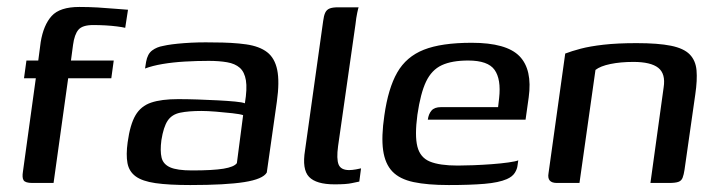

<svg xmlns="http://www.w3.org/2000/svg" viewBox="-20 -526 2060 552"><path d="M56 -352H90L97 -405Q105 -454 128.5 -480Q152 -506 208 -506Q235 -506 261 -504.5Q287 -503 309 -501Q331 -499 348 -498L340 -446Q332 -448 316.5 -450Q301 -452 283.5 -453Q266 -454 248 -454Q217 -454 205.5 -440.5Q194 -427 190 -397L184 -352H307L300 -301H176L134 0H73Q53 0 48 -7.5Q43 -15 46 -33L83 -301H49Z M527 6Q465 6 427 0.5Q389 -5 370 -19Q351 -33 346.5 -57Q342 -81 347 -117Q354 -168 369.5 -194.5Q385 -221 414.5 -231Q444 -241 492 -241Q518 -241 548 -240Q578 -239 606.5 -237.5Q635 -236 656 -234Q677 -232 684 -229Q691 -271 687 -295Q683 -319 669.5 -331Q656 -343 633 -347Q610 -351 580 -351Q546 -351 511.5 -349Q477 -347 447.5 -342Q418 -337 397 -329L400 -348Q404 -371 417.5 -381Q431 -391 449 -394Q470 -399 509.5 -402Q549 -405 593 -404Q649 -404 687.5 -398.5Q726 -393 748 -376Q770 -359 777 -325Q784 -291 776 -234L747 -30Q736 -11 682.5 -2.5Q629 6 527 6ZM532 -36Q592 -36 622.5 -41Q653 -46 661 -57L679 -195Q670 -198 648 -200.5Q626 -203 601 -205Q576 -207 559 -207Q522 -207 498 -202Q474 -197 462 -179Q450 -161 444 -123Q440 -92 444.5 -73Q449 -54 469 -45Q489 -36 532 -36Z M942 4Q889 4 868.5 -17.5Q848 -39 857 -94L909 -465Q911 -481 915 -489.5Q919 -498 927.5 -501.5Q936 -505 952 -505H1011Q1010 -503 1007 -489Q1004 -475 1002 -456L952 -106Q947 -69 953.5 -53Q960 -37 984 -37Q992 -37 1003.5 -39Q1015 -41 1018 -42L1013 -4Q1007 -3 991.5 0.5Q976 4 942 4Z M1270 6Q1209 6 1169 -2.5Q1129 -11 1108 -33Q1087 -55 1081.5 -94Q1076 -133 1085 -194Q1096 -272 1122 -317.5Q1148 -363 1198.5 -383Q1249 -403 1336 -403Q1436 -403 1473.5 -364.5Q1511 -326 1500 -246L1491 -182H1210Q1212 -198 1220.5 -208Q1229 -218 1248 -218H1412L1415 -244Q1421 -298 1402 -325Q1383 -352 1326 -352Q1279 -352 1250 -338.5Q1221 -325 1205 -291.5Q1189 -258 1180 -196Q1172 -136 1180 -104.5Q1188 -73 1216 -61.5Q1244 -50 1296 -50Q1315 -50 1341 -51Q1367 -52 1394 -54Q1421 -56 1442 -59Q1463 -62 1470 -65L1468 -51Q1467 -40 1460 -29Q1453 -18 1437 -11Q1414 -1 1373 2.5Q1332 6 1270 6Z M1581 0Q1552 0 1557 -28L1605 -372Q1623 -379 1649.5 -386Q1676 -393 1715.5 -397.5Q1755 -402 1810 -402Q1872 -402 1909 -394.5Q1946 -387 1963 -369.5Q1980 -352 1982.5 -324Q1985 -296 1979 -255L1948 -38Q1946 -24 1942.5 -15Q1939 -6 1930 -3Q1921 0 1904 0H1850L1888 -275Q1894 -314 1872.5 -331Q1851 -348 1801 -348Q1764 -348 1735 -342Q1706 -336 1692 -325L1646 0Z"/></svg>

Font: Genos Medium
Style: Italic
Weight: 500
Italic angle: -8°
Designer: Robert E. Leuschke
Foundry: Robert E. Leuschke
Version: Version 1.010